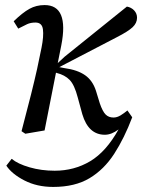

<svg xmlns="http://www.w3.org/2000/svg" viewBox="-20 -519 561 758"><path d="M80 9 65 -1Q88 -88 102.5 -146Q117 -204 126.5 -247Q136 -290 144 -331Q153 -376 149.5 -403Q146 -430 120 -430Q101 -430 87 -423.5Q73 -417 52 -406L34 -435Q69 -469 96 -484Q123 -499 156 -499Q253 -499 222 -340L208 -270L235 -295L481 -493Q498 -490 509.5 -478Q521 -466 521 -449Q521 -428 503.5 -411.5Q486 -395 441 -372L214 -254L235 -250Q286 -243 316 -222Q346 -201 359 -160L374 -111Q385 -79 397 -67Q409 -55 428 -55Q442 -55 456 -63.5Q470 -72 483 -83L502 -56Q471 26 431 88Q391 150 333.5 184.5Q276 219 190 219Q126 219 76.5 193.5Q27 168 5 135L26 108Q50 128 96.5 141.5Q143 155 196 155Q273 155 336 117.5Q399 80 448 -8Q420 13 394 13Q329 13 305 -68L287 -134Q274 -184 255 -203.5Q236 -223 204 -231L201 -232L156 -4Z"/></svg>

Font: Source Serif 4 SmText
Style: Italic
Weight: 400
Italic angle: -12°
Designer: Frank Grießhammer
Foundry: Adobe
Version: Version 4.005;hotconv 1.1.0;makeotfexe 2.6.0